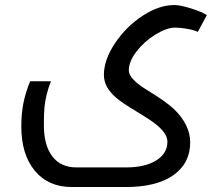

<svg xmlns="http://www.w3.org/2000/svg" viewBox="-20 -505 879 765"><path d="M266.1 240.2Q172.4 240.2 118.7 175.3Q64.9 110.4 64.9 -1Q64.9 -53.2 73.5 -95.2Q82 -137.2 100.1 -181.2H183.1Q171.9 -153.3 165.8 -127.7Q159.7 -102.1 157.2 -78.1Q154.8 -54.2 154.8 -6.8Q154.8 74.2 188.5 118.2Q222.2 162.1 285.2 162.1H481Q557.6 162.1 602.3 134.3Q647 106.4 647 60.1Q647 41.5 634.3 23.9Q621.6 6.3 600.1 -10.7Q578.6 -27.8 526.9 -59.1Q466.8 -94.7 442.9 -115.5Q418.9 -136.2 406.5 -158.4Q394 -180.7 394 -207Q394 -266.6 438.2 -332.8Q482.4 -398.9 547.9 -441.9Q613.3 -484.9 674.8 -484.9Q698.7 -484.9 741.9 -471.2Q785.2 -457.5 804.2 -444.8L768.1 -377.9Q753.4 -385.3 726.3 -390.1Q699.2 -395 678.2 -395Q644.5 -395 599.9 -367.7Q555.2 -340.3 524.2 -300.3Q493.2 -260.3 493.2 -224.1Q493.2 -190.4 567.9 -145Q641.6 -100.1 672.6 -70.8Q703.6 -41.5 720.7 -7.6Q737.8 26.4 737.8 62Q737.8 145.5 670.9 192.9Q604 240.2 481 240.2Z"/></svg>

Font: Noto Kufi Arabic
Style: Regular
Weight: 400
Designer: Monotype Design team
Foundry: Monotype Imaging Inc.
Version: Version 1.02